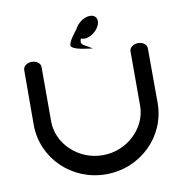

<svg xmlns="http://www.w3.org/2000/svg" viewBox="-84 -838 883 917"><g transform="rotate(-10 358.0 -379.0)"><path d="M615.7 -590.6C593.2 -590.6 573.7 -576.8 573.7 -558.2C573.7 -558.2 573.7 -402.9 573.7 -293.6C573.7 -187 477.5 -92.5 358 -92.5C238.5 -92.5 142.3 -187 142.3 -293.6C142.3 -402.9 142.3 -558.2 142.3 -558.2C142.3 -576.8 122.8 -590.6 100.3 -590.6C77.8 -590.6 58.2 -576.7 58.2 -558.2C58.2 -558.2 57.5 -451.5 57.5 -292.6C57.5 -131.1 190.4 0 358 0C525.6 0 658.5 -131.1 658.5 -292.6C658.5 -451.5 657.8 -558.2 657.8 -558.2C657.8 -576.7 638.2 -590.6 615.7 -590.6ZM375.2 -606 399.4 -602.8 378.6 -615.3C355.9 -628.9 339.6 -631.5 350.8 -659.4C354.4 -657.8 361.4 -656 367.7 -656C396.1 -656 426.8 -678.6 439.5 -705.1C449.6 -726.1 446.4 -747.5 428 -755.5C423.4 -757.5 418 -758.5 412.1 -758.5C384 -758.5 352.7 -736.9 339.1 -709.8C324.9 -690.4 297.5 -656.9 295.9 -637.8C293.3 -618.7 344.5 -610.2 375.2 -606Z"/></g></svg>

Font: Hi.
Style: Bold
Weight: 400
Designer: Mew Too, Robert Jablonski
Foundry: Cannot Into Space Fonts
Version: Version 1.996